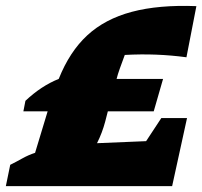

<svg xmlns="http://www.w3.org/2000/svg" viewBox="-74 -637 692 657"><path d="M-54 0 -39 -73Q-19 -83 2.5 -95Q24 -107 46 -114L89 -256H6L13 -292Q67 -343 127 -367Q164 -460 224.5 -516Q285 -572 377 -596.5Q469 -621 598 -616L564 -441Q512 -448 460 -450Q408 -452 353 -449Q343 -422 336 -402.5Q329 -383 325 -367H484L452 -256H295L286 -221Q276 -183 258 -147L426 -154L478 -233H566L515 0Z"/></svg>

Font: Piazzolla SC Black
Style: Italic
Weight: 900
Italic angle: -11.3°
Designer: Juan Pablo del Peral
Foundry: Huerta Tipografica
Version: Version 1.330